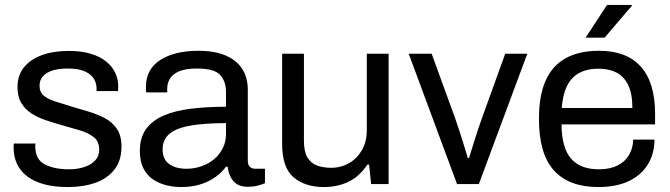

<svg xmlns="http://www.w3.org/2000/svg" viewBox="-20 -743 2704 775"><path d="M253 12Q199.2 12 158.3 0.9Q117.4 -10.2 90 -31.1Q62.6 -51.9 48.8 -81.2Q34.9 -110.5 34.9 -147.3Q34.9 -151.9 35.2 -156.3Q35.5 -160.8 35.9 -163.7H122.9Q122.4 -159.9 122.4 -156.9Q122.4 -154 122.4 -151.1Q122.9 -98.2 161.9 -78.9Q200.8 -59.6 258 -59.6Q291.4 -59.6 319 -68.4Q346.6 -77.1 363.5 -94.6Q380.4 -112.2 380.4 -138.6Q380.4 -172 358.5 -189.4Q336.7 -206.9 301.9 -217Q267.1 -227.2 228.7 -238.1Q196.6 -247.1 164.8 -257.9Q132.9 -268.6 107.4 -284.9Q81.8 -301.2 66.2 -326.9Q50.6 -352.5 50.6 -391.1Q50.6 -438.1 76.2 -470.5Q101.8 -502.9 148.4 -520.2Q195 -537.5 257.6 -537.5Q308.3 -537.5 345.6 -526.3Q383 -515.2 407.8 -495.3Q432.6 -475.4 444.9 -449.6Q457.2 -423.8 457.2 -394.5Q457.2 -389.4 456.9 -383.8Q456.7 -378.1 456.2 -375.3H369.8V-386.4Q369.8 -406.4 359.3 -424.4Q348.7 -442.5 323.5 -454.4Q298.3 -466.4 253 -466.4Q215 -466.4 189.9 -457.7Q164.8 -449.1 152.2 -433.7Q139.6 -418.3 139.6 -396.5Q139.6 -370.6 156.9 -356.6Q174.2 -342.6 202.7 -333.7Q231.2 -324.8 263.9 -314.4Q299 -304 335.4 -293.2Q371.8 -282.5 402.5 -266.5Q433.1 -250.5 451.8 -223.1Q470.4 -195.7 470.4 -150.9Q470.4 -94.9 441.9 -58.6Q413.5 -22.3 364.7 -5.1Q315.9 12 253 12Z M710.9 12Q682.5 12 653.1 5.1Q623.6 -1.8 599 -17.9Q574.3 -34.1 559.4 -62.4Q544.5 -90.8 544.5 -133.7Q544.5 -188.2 570.3 -223Q596.1 -257.8 642.6 -277.4Q689.1 -296.9 753.1 -304.5Q817 -312.1 892.2 -312.1V-371.6Q892.2 -414.8 868.6 -440.6Q845 -466.4 774.4 -466.4Q728.6 -466.4 702.3 -454.8Q676.1 -443.3 665.5 -425Q655 -406.7 655 -385.4V-370H570.1Q569.1 -375 569.1 -380Q569.1 -385 569.1 -392Q569.1 -464.1 627.4 -501.1Q685.7 -538 780.2 -538Q846.3 -538 890.5 -519.1Q934.7 -500.3 957.4 -465.4Q980.2 -430.4 980.2 -380.6V-95.9Q980.2 -76.9 988.9 -69.4Q997.6 -61.8 1010.6 -61.8H1049.5V-3.5Q1035.8 2.3 1018.7 6.6Q1001.5 11 980.4 11Q953.9 11 937.1 0.7Q920.3 -9.7 911.1 -28.2Q901.9 -46.7 898.7 -70.1H892.2Q863.9 -31.7 817.5 -9.8Q771.1 12 710.9 12ZM732.8 -61.8Q764.6 -61.8 793.4 -72Q822.2 -82.1 844.1 -100.4Q866 -118.7 879.1 -144.7Q892.2 -170.7 892.2 -201.8V-246Q811.5 -246 754.2 -237Q696.9 -227.9 666.6 -204.8Q636.4 -181.6 636.4 -139.7Q636.4 -99.8 663 -80.8Q689.6 -61.8 732.8 -61.8Z M1287 12Q1211.5 12 1165.1 -27.2Q1118.8 -66.4 1118.8 -162.7V-526H1206.8V-174.6Q1206.8 -131.2 1220.8 -107.6Q1234.8 -84.1 1260 -74.8Q1285.2 -65.6 1317.9 -65.6Q1355.5 -65.6 1388 -83.9Q1420.5 -102.2 1440.6 -136.4Q1460.6 -170.7 1460.6 -216.8V-526H1548.6V0H1478L1469.8 -78.7H1462.8Q1431.7 -31.2 1387.1 -9.6Q1342.6 12 1287 12Z M1824.8 0 1629.8 -526H1722.4L1818 -263.3Q1824.9 -244.4 1833.9 -215.9Q1842.8 -187.4 1852.3 -157.9Q1861.8 -128.3 1868.2 -105.1H1873.2Q1880.1 -127.2 1889.1 -156.5Q1898 -185.8 1907.6 -214.6Q1917.3 -243.4 1924.3 -263.3L2019.3 -526H2108.4L1912.8 0Z M2395.1 12Q2277.2 12 2216.4 -54.5Q2155.5 -121 2155.5 -263Q2155.5 -358 2182.8 -418.5Q2210.1 -479 2264.2 -508.5Q2318.4 -538 2398.7 -538Q2509.5 -538 2566.9 -473.7Q2624.2 -409.5 2624.2 -283.2V-240.8H2246.5Q2247.5 -145.2 2285.3 -102.4Q2323.1 -59.6 2397 -59.6Q2441.8 -59.6 2472.5 -75Q2503.2 -90.4 2519.1 -117.4Q2535 -144.5 2535.9 -179.4H2621.9Q2621.5 -122.5 2594.9 -79.2Q2568.3 -36 2518.1 -12Q2467.9 12 2395.1 12ZM2247.5 -307.1H2532.6Q2532.6 -365.8 2515.2 -400.6Q2497.9 -435.4 2467.5 -450.6Q2437.2 -465.8 2396.4 -465.8Q2326.9 -465.8 2290.2 -427.3Q2253.6 -388.8 2247.5 -307.1ZM2343.8 -591 2430.3 -723H2529.7L2530.7 -720L2420.4 -591Z"/></svg>

Font: Archivo Variable SemiBold
Style: Regular
Weight: 600
Designer: Hector Gatti
Foundry: Omnibus-Type
Version: Version 2.001